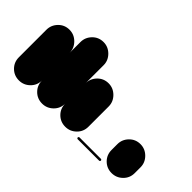

<svg xmlns="http://www.w3.org/2000/svg" viewBox="-55 -545 750 750"><g transform="rotate(45 320.0 -170.0)"><path d="M0 -64H128V-216H0ZM64 -128Q37 -128 18.5 -109Q0 -90 0 -64Q0 -37 18.5 -18.5Q37 0 64 0Q90 0 109 -18.5Q128 -37 128 -64Q128 -90 109 -109Q90 -128 64 -128ZM64 -280Q37 -280 18.5 -261Q0 -242 0 -216Q0 -189 18.5 -170.5Q37 -152 64 -152Q90 -152 109 -170.5Q128 -189 128 -216Q128 -242 109 -261Q90 -280 64 -280Z M128 -64H256V-276H128ZM192 -128Q165 -128 146.5 -109Q128 -90 128 -64Q128 -37 146.5 -18.5Q165 0 192 0Q218 0 237 -18.5Q256 -37 256 -64Q256 -90 237 -109Q218 -128 192 -128ZM192 -340Q165 -340 146.5 -321Q128 -302 128 -276Q128 -249 146.5 -230.5Q165 -212 192 -212Q218 -212 237 -230.5Q256 -249 256 -276Q256 -302 237 -321Q218 -340 192 -340Z M256 -64H384V-176H256ZM320 -128Q293 -128 274.5 -109Q256 -90 256 -64Q256 -37 274.5 -18.5Q293 0 320 0Q346 0 365 -18.5Q384 -37 384 -64Q384 -90 365 -109Q346 -128 320 -128ZM320 -240Q293 -240 274.5 -221Q256 -202 256 -176Q256 -149 274.5 -130.5Q293 -112 320 -112Q346 -112 365 -130.5Q384 -149 384 -176Q384 -202 365 -221Q346 -240 320 -240Z M389 -10Q387 -10 385.5 -8.5Q384 -7 384 -5Q384 -3 385.5 -1.5Q387 0 389 0H507Q509 0 510.5 -1.5Q512 -3 512 -5Q512 -7 510.5 -8.5Q509 -10 507 -10Z M512 -64H640V-96H512ZM576 -128Q549 -128 530.5 -109Q512 -90 512 -64Q512 -37 530.5 -18.5Q549 0 576 0Q602 0 621 -18.5Q640 -37 640 -64Q640 -90 621 -109Q602 -128 576 -128ZM576 -160Q549 -160 530.5 -141Q512 -122 512 -96Q512 -69 530.5 -50.5Q549 -32 576 -32Q602 -32 621 -50.5Q640 -69 640 -96Q640 -122 621 -141Q602 -160 576 -160Z"/></g></svg>

Font: Wavefont
Style: Bold
Weight: 700
Version: Version 3.004;gftools[0.9.33]